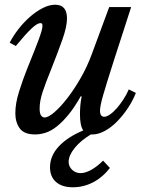

<svg xmlns="http://www.w3.org/2000/svg" viewBox="-20 -560 633 814"><path d="M446 152Q415 192 374.5 213Q334 234 289 234Q243 234 217.5 211.5Q192 189 192 149Q192 101 229 61Q266 21 333 -7Q319 -27 319 -75Q319 -92 320.5 -111.5Q322 -131 326 -150L323 -153Q296 -105 270.5 -74Q245 -43 221 -24Q197 -5 174 2.5Q151 10 129 10Q82 10 63.5 -16Q45 -42 45 -80Q45 -122 61 -172.5Q77 -223 95 -268Q113 -313 125.5 -344Q138 -375 145.5 -396Q153 -417 156.5 -430Q160 -443 160 -451Q160 -455 158.5 -458.5Q157 -462 151 -462Q138 -462 113.5 -439Q89 -416 47 -365L21 -379Q36 -408 58.5 -437Q81 -466 107.5 -489Q134 -512 161.5 -526Q189 -540 214 -540Q264 -540 264 -482Q264 -447 244.5 -392Q225 -337 194 -259Q174 -210 161 -171Q148 -132 148 -100Q148 -79 154 -70.5Q160 -62 169 -62Q185 -62 211 -84.5Q237 -107 266 -144.5Q295 -182 322.5 -230Q350 -278 369 -330L443 -530H536L462 -301Q446 -251 435 -215.5Q424 -180 417 -155.5Q410 -131 407 -115.5Q404 -100 404 -91Q404 -65 422 -65Q432 -65 446 -74.5Q460 -84 474.5 -100.5Q489 -117 502.5 -137.5Q516 -158 526 -181L556 -166Q543 -133 522 -101.5Q501 -70 476.5 -45Q452 -20 424.5 -5Q397 10 372 10H365Q322 36 296.5 67.5Q271 99 271 126Q271 146 286 160Q301 174 322 174Q341 174 366 160.5Q391 147 417 121Z"/></svg>

Font: SVN-Libre Baskerville
Style: Italic
Weight: 400
Italic angle: -14°
Designer: Pablo Impallari, Rodrigo Fuenzalida
Foundry: Pablo Impallari, Rodrigo Fuenzalida
Version: Version 1.000; ttfautohint (v1.8.4)